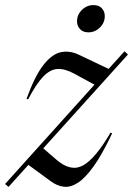

<svg xmlns="http://www.w3.org/2000/svg" viewBox="-54 -724 522 754"><path d="M-34 -1.5 317 -391.5 238 -434.5Q200.5 -455 171.2 -453Q142 -451 115 -422.5Q88 -394 56.5 -334L50 -335.5Q83 -426.5 116.8 -469.2Q150.5 -512 185.2 -519Q220 -526 254.5 -509.5L372.5 -453.5L435 -522.5L448.5 -510L116 -141.5L168 -96.5Q225 -47.5 273 -74.8Q321 -102 380 -203L386.5 -200.5Q347.5 -118 314 -71.2Q280.5 -24.5 251.5 -6Q222.5 12.5 196.2 9.2Q170 6 145 -12.5L57.5 -76.5L-20.5 10ZM293.5 -597Q271.5 -597 260 -610Q248.5 -623 248.5 -640Q248.5 -666.5 267.8 -685.2Q287 -704 313 -704Q335 -704 346.2 -691.2Q357.5 -678.5 357.5 -661Q357.5 -634.5 338.2 -615.8Q319 -597 293.5 -597Z"/></svg>

Font: Newsreader Display
Style: Italic
Weight: 400
Italic angle: -17°
Designer: Hugues Gentile
Foundry: Production Type
Version: Version 1.001